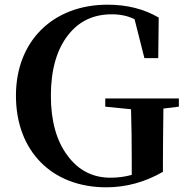

<svg xmlns="http://www.w3.org/2000/svg" viewBox="-20 -780 797 819"><path d="M433 19C518 19 598 -3 675 -47V-96C675 -150 676 -224 677 -317L743 -325V-360H429V-325L539 -314C541 -242 542 -170 542 -99V-34C513 -26 483 -22 451 -22C376 -22 315 -53 269 -115C221 -178 197 -264 197 -371C197 -482 222 -569 271 -631C317 -690 379 -719 457 -719C494 -719 526 -712 554 -698L596 -532H655L657 -705C594 -742 521 -760 439 -760C206 -760 48 -605 48 -372C48 -135 202 19 433 19Z"/></svg>

Font: AllPunType Bold
Style: Regular
Weight: 700
Version: 1.0